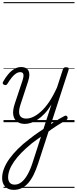

<svg xmlns="http://www.w3.org/2000/svg" viewBox="-33 -1145 718 1799"><path d="M412 42Q439 21 466.5 3Q494 -15 521 -30.5Q548 -46 571 -58Q582 -64 589 -60.5Q596 -57 599 -49Q602 -41 599 -32Q596 -23 587 -19Q565 -7 542.5 6.5Q520 20 496.5 35Q473 50 449.5 66.5Q426 83 403 101ZM96 634Q43 634 15 603.5Q-13 573 -13 524Q-13 480 4.5 434.5Q22 389 55 343Q88 297 135 250Q182 203 242 158Q264 140 286.5 124Q309 108 330.5 93Q352 78 374 64L449 -166Q418 -115 384.5 -80Q351 -45 318.5 -24Q286 -3 256 6.5Q226 16 200 16Q157 16 128 -4.5Q99 -25 91.5 -66.5Q84 -108 105 -172L179 -394Q191 -433 185.5 -451Q180 -469 157 -469Q137 -469 117.5 -456.5Q98 -444 78 -419.5Q58 -395 36 -359Q30 -351 24 -348.5Q18 -346 7 -350Q-5 -354 -7 -362Q-9 -370 -4 -379Q18 -419 44.5 -450Q71 -481 101.5 -499Q132 -517 166 -517Q191 -517 208.5 -508Q226 -499 234.5 -481.5Q243 -464 242 -439.5Q241 -415 231 -385L159 -165Q145 -123 146 -93.5Q147 -64 164 -49Q181 -34 214 -34Q244 -34 278.5 -50Q313 -66 351.5 -100.5Q390 -135 427.5 -190.5Q465 -246 501 -325L556 -494Q560 -506 566.5 -510.5Q573 -515 586 -515Q603 -515 608.5 -508Q614 -501 609 -488L325 385Q305 446 282 492.5Q259 539 231 570.5Q203 602 169.5 618Q136 634 96 634ZM104 585Q139 585 169 561Q199 537 225 491Q251 445 272 380L351 136Q337 145 322 156Q307 167 292.5 177.5Q278 188 264 199Q209 244 168 286Q127 328 99 368.5Q71 409 57 446Q43 483 43 518Q43 538 50 553.5Q57 569 70.5 577Q84 585 104 585ZM0 605H665V615H0ZM0 -20H665V0H0ZM0 -505H665V-500H0ZM0 -1125H665V-1115H0Z"/></svg>

Font: Playwrite CU Guides
Style: Regular
Weight: 400
Designer: Veronika Burian, José Scaglione
Foundry: TypeTogether
Version: Version 1.003